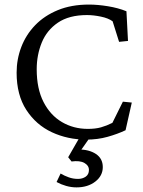

<svg xmlns="http://www.w3.org/2000/svg" viewBox="-20 -602 625 840"><path d="M357.4 8.8Q276.4 8.8 207 -23.4Q137.7 -55.7 95.2 -121.1Q52.7 -186.5 52.7 -284.2Q52.7 -342.8 73.2 -396.5Q93.8 -450.2 133.8 -491.7Q173.8 -533.2 232.9 -557.6Q292 -582 369.1 -582Q407.2 -582 452.1 -574.7Q497.1 -567.4 533.2 -552.7L540 -422.9L501 -418.9L472.7 -508.8Q454.1 -522.5 421.4 -529.3Q388.7 -536.1 360.4 -536.1Q282.2 -536.1 233.4 -502.9Q184.6 -469.7 162.6 -415.5Q140.6 -361.3 140.6 -298.8Q140.6 -213.9 170.4 -155.8Q200.2 -97.7 251 -67.9Q301.8 -38.1 364.3 -38.1Q397.5 -38.1 421.9 -44.9Q446.3 -51.8 471.7 -64.5L517.6 -157.2L556.6 -153.3L529.3 -32.2Q494.1 -15.6 450.7 -3.4Q407.2 8.8 357.4 8.8ZM314.5 217.8Q292 217.8 269.5 211.4Q247.1 205.1 227.5 194.3L245.1 157.2Q261.7 167 280.8 173.8Q299.8 180.7 321.3 180.7Q340.8 180.7 355 170.9Q369.1 161.1 369.1 141.6Q369.1 122.1 349.1 110.8Q329.1 99.6 293 104.5L278.3 85.9L335 -12.7H381.8L315.4 82L322.3 51.8Q370.1 51.8 399.9 71.8Q429.7 91.8 429.7 128.9Q429.7 167 397 192.4Q364.3 217.8 314.5 217.8Z"/></svg>

Font: Crimson Pro Light
Style: Regular
Weight: 300
Designer: Jacques Le Bailly
Foundry: Baron von Fonthausen
Version: Version 1.003